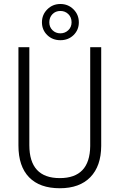

<svg xmlns="http://www.w3.org/2000/svg" viewBox="-20 -952 610 981"><path d="M497.1 -710.9V-206.5Q496.6 -103.5 441.7 -46.9Q386.7 9.8 285.6 9.8Q183.1 9.8 128.7 -46.1Q74.2 -102.1 74.2 -208.5V-710.9H129.9V-210.4Q129.9 -42 285.6 -42Q439 -42 440.9 -205.6V-710.9ZM194.3 -837.9Q194.3 -877 221.7 -904.3Q249 -931.6 288.6 -931.6Q328.1 -931.6 355.5 -904.3Q382.8 -877 382.8 -837.9Q382.8 -799.3 356 -772.9Q329.1 -746.6 288.6 -746.6Q248 -746.6 221.2 -772.9Q194.3 -799.3 194.3 -837.9ZM231.9 -837.9Q231.9 -814 248 -797.9Q264.2 -781.7 288.6 -781.7Q312 -781.7 328.9 -797.6Q345.7 -813.5 345.7 -837.9Q345.7 -863.8 329.1 -879.9Q312.5 -896 288.6 -896Q263.7 -896 247.8 -879.4Q231.9 -862.8 231.9 -837.9Z"/></svg>

Font: Roboto Condensed Light
Style: Regular
Weight: 300
Designer: Google
Version: Version 2.134; 2016